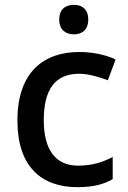

<svg xmlns="http://www.w3.org/2000/svg" viewBox="-20 -764 530 794"><path d="M286 -744C252 -744 225 -727 225 -683C225 -640 252 -622 286 -622C318 -622 345 -640 345 -683C345 -727 318 -744 286 -744ZM300 10C365 10 407 -1 446 -23V-115C407 -94 362 -79 303 -79C210 -79 161 -144 161 -267C161 -394 208 -459 307 -459C345 -459 389 -446 426 -432L458 -518C423 -535 368 -549 308 -549C160 -549 52 -465 52 -266C52 -75 151 10 300 10Z"/></svg>

Font: Noto Sans Hanifi Rohingya Medium
Style: Regular
Weight: 500
Designer: Monotype Design Team and DaltonMaag
Foundry: Google LLC
Version: Version 2.102